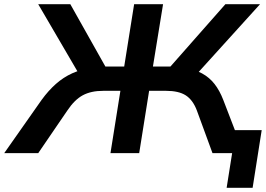

<svg xmlns="http://www.w3.org/2000/svg" viewBox="-56 -725 1259 909"><path d="M1017 164 1043 0H986L1003 -109H1183L1140 164ZM-36 0 141 -252Q173 -296 208.5 -327.5Q244 -359 286 -378Q328 -397 381 -404L323 -366L125 -705H277L453 -392L429 -410H532L579 -705H716L668 -410H769L735 -392L1011 -705H1175L868 -366L815 -404Q865 -397 900.5 -377.5Q936 -358 960 -327Q984 -296 1001 -252L1098 0H950L876 -202Q857 -252 823.5 -273.5Q790 -295 730 -295H650L603 0H467L514 -295H433Q375 -295 336 -274Q297 -253 263 -202L125 0Z"/></svg>

Font: Nunito Sans 10pt SemiExpanded
Style: Bold Italic
Weight: 700
Width: 6
Italic angle: -9°
Designer: Vernon Adams
Foundry: Vernon Adams
Version: Version 3.101;gftools[0.9.27]